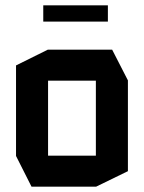

<svg xmlns="http://www.w3.org/2000/svg" viewBox="-20 -699 538 719"><path d="M98 0 40 -115V-454L159 -513H400L459 -398V-58L340 0ZM160 -397V-116H339V-397ZM142 -618V-679H384V-618Z"/></svg>

Font: Foldit Thin Medium
Style: Regular
Weight: 500
Version: Version 1.003